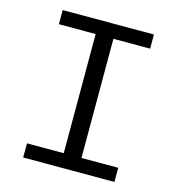

<svg xmlns="http://www.w3.org/2000/svg" viewBox="-105 -788 809 878"><g transform="rotate(15 300.0 -349.0)"><path d="M84 0V-67H258V-631H84V-698H516V-631H342V-67H516V0Z"/></g></svg>

Font: IBM Plaex Mono
Style: Regular
Weight: 400
Designer: Mike Abbink, Paul van der Laan, Pieter van Rosmalen
Foundry: Bold Monday
Version: Version 2.003